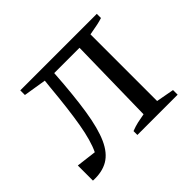

<svg xmlns="http://www.w3.org/2000/svg" viewBox="-122 -700 880 880"><g transform="rotate(-45 318.5 -260.0)"><path d="M34 4V-94L132 -82Q156 -132 171 -219Q186 -306 198 -439L202 -476L91 -494V-524H587V-497Q572 -492 553 -488Q534 -484 500 -478V-46L587 -30V0H326V-25Q349 -34 369 -38.5Q389 -43 413 -47L421 -470H257Q248 -333 233.5 -240.5Q219 -148 194.5 -93.5Q170 -39 131 -16Q92 7 34 4Z"/></g></svg>

Font: Piazzolla SC
Style: Regular
Weight: 400
Designer: Juan Pablo del Peral
Foundry: Huerta Tipografica
Version: Version 1.330